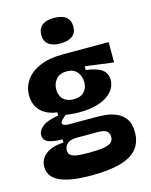

<svg xmlns="http://www.w3.org/2000/svg" viewBox="-135 -836 870 1105"><g transform="rotate(-15 300.0 -284.0)"><path d="M272 182Q183 182 127.5 168.5Q72 155 46 128.5Q20 102 20 64Q20 19 56.5 -10Q93 -39 163 -43V-62Q109 -62 79.5 -74Q50 -86 50 -116Q50 -144 78.5 -167Q107 -190 174 -201V-220Q113 -227 77.5 -262.5Q42 -298 42 -356Q42 -406 70 -446Q98 -486 153.5 -510Q209 -534 292 -534H564V-413L395 -435V-413Q463 -404 491 -382Q519 -360 519 -322Q519 -283 492 -252Q465 -221 415.5 -204Q366 -187 297 -187Q283 -187 267.5 -188Q252 -189 216 -193Q200 -180 191 -170.5Q182 -161 182 -153Q182 -148 187 -144Q192 -140 201 -138Q210 -136 221 -136H382Q402 -136 434.5 -133.5Q467 -131 499.5 -118Q532 -105 554 -76Q576 -47 576 6Q576 66 543.5 105Q511 144 443.5 163Q376 182 272 182ZM290 52Q349 52 381 46Q413 40 425 28Q437 16 437 -3Q437 -20 430 -30Q423 -40 412 -44Q401 -48 389.5 -49Q378 -50 370 -50H240Q204 -49 187 -32.5Q170 -16 170 6Q170 25 182.5 35Q195 45 221 48.5Q247 52 290 52ZM286 -268Q327 -268 348 -290.5Q369 -313 369 -348Q369 -385 347.5 -409.5Q326 -434 287 -434Q246 -434 224 -409.5Q202 -385 202 -348Q202 -325 211.5 -306.5Q221 -288 240 -278Q259 -268 286 -268ZM295 -598Q249 -598 224.5 -617Q200 -636 200 -673Q200 -711 224.5 -730.5Q249 -750 295 -750Q342 -750 366.5 -730.5Q391 -711 391 -673Q391 -637 366.5 -617.5Q342 -598 295 -598Z"/></g></svg>

Font: Bricolage Grotesque 24pt ExtraBold
Style: Regular
Weight: 800
Designer: Mathieu Triay
Foundry: Atelier Triay
Version: Version 1.001;gftools[0.9.33.dev8+g029e19f]